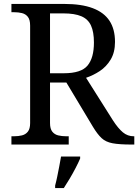

<svg xmlns="http://www.w3.org/2000/svg" viewBox="-20 -734 702 975"><path d="M38 0V-42H51Q73 -42 91.5 -46.5Q110 -51 121.5 -65.5Q133 -80 133 -109V-604Q133 -634 121.5 -648.5Q110 -663 91.5 -667.5Q73 -672 51 -672H38V-714H307Q394 -714 451 -692.5Q508 -671 536 -628.5Q564 -586 564 -521Q564 -468 542 -431.5Q520 -395 486.5 -373Q453 -351 417 -339L554 -122Q580 -82 604 -62Q628 -42 659 -42H662V0H648Q586 0 551.5 -6.5Q517 -13 496 -32.5Q475 -52 452 -90L317 -315H234V-109Q234 -80 245.5 -65.5Q257 -51 275.5 -46.5Q294 -42 316 -42H329V0ZM304 -362Q392 -362 424.5 -401Q457 -440 457 -518Q457 -572 442 -604.5Q427 -637 393 -651.5Q359 -666 302 -666H234V-362ZM260 208Q266 186 271 161Q276 136 281 110.5Q286 85 290 61H387V71Q378 92 364 119Q350 146 334 173Q318 200 304 221H260Z"/></svg>

Font: Noto Serif Sinhala
Style: Regular
Weight: 400
Designer: Jelle Bosma - Monotype Design Team
Foundry: Monotype Imaging Inc.
Version: Version 2.006